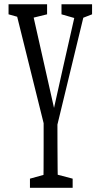

<svg xmlns="http://www.w3.org/2000/svg" viewBox="-20 -567 471 898"><path d="M200.2 74.2 45.9 -546.9H123.5L242.7 -17.6L209 43.9L274.9 -251.5L341.8 -546.9H384.8L234.4 74.2ZM20 -500V-546.9H200.2V-500L114.3 -479H95.2ZM120.1 311.5V268.6L208.5 244.1H226.6L319.8 268.6V311.5ZM267.6 -500V-546.9H410.6V-500L356.4 -479H340.8ZM182.6 311.5Q183.6 268.1 183.8 221.9Q184.1 175.8 184.1 115.5Q184.1 55.2 184.1 -31.7H248.5Q248.5 53.2 248.8 114.5Q249 175.8 249.5 222.2Q250 268.6 251 311.5Z"/></svg>

Font: Scarab Serif
Style: Regular
Weight: 400
Designer: John Roberts
Foundry: Scarab
Version: 1.0